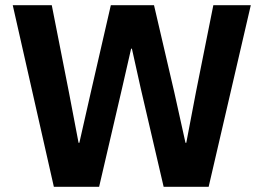

<svg xmlns="http://www.w3.org/2000/svg" viewBox="-20 -718 1013 738"><path d="M187 0 29 -698H179L245 -363L282 -169H285L329 -363L406 -698H572L650 -363L693 -169H696L733 -363L800 -698H944L782 0H609L521 -378L487 -531H484L449 -378L361 0Z"/></svg>

Font: IBMPlexSans-Bold
Style: Bold
Weight: 700
Designer: Mike Abbink, Paul van der Laan, Pieter van Rosmalen
Foundry: Bold Monday
Version: Version 3.1